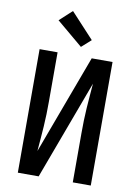

<svg xmlns="http://www.w3.org/2000/svg" viewBox="-104 -1057 809 1125"><g transform="rotate(10 300.0 -494.5)"><path d="M83 0V-735H190V-441Q190 -404 189 -367Q188 -330 185.5 -293Q183 -256 180 -219Q177 -182 174 -145L393 -735H517V0H410V-294Q410 -331 411 -368Q412 -405 414.5 -442Q417 -479 420 -516Q423 -553 426 -590L207 0ZM319 -790 163 -921 237 -989 375 -840Z"/></g></svg>

Font: Iosevka Custom SmBdEx
Style: Regular
Weight: 600
Width: 7
Monospace: yes
Designer: Belleve Invis
Foundry: Belleve Invis
Version: Version 11.2.4; ttfautohint (v1.8.4)